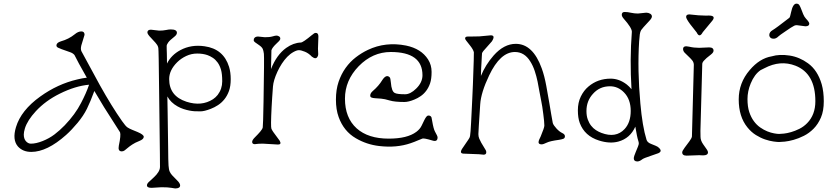

<svg xmlns="http://www.w3.org/2000/svg" viewBox="-20 -853 4726 1080"><path d="M665 -1.5Q642.1 -1.5 648.4 -33.7Q661.1 -93.3 655.3 -108.9L565.4 -250Q539.6 -291.5 510.7 -341.3Q488.3 -280.3 469 -241.2Q449.7 -202.1 416.5 -162.1Q383.3 -122.1 351.6 -93.8Q244.6 1.5 155.8 1.5Q108.9 1.5 81.1 -28.8Q48.3 -66.4 69.8 -137.7Q98.1 -232.4 206.5 -310.1Q304.2 -380.4 415 -406.2Q444.8 -413.6 468.3 -416Q415 -509.8 398.9 -543.5Q390.1 -554.2 374 -559.6Q314 -580.1 305.7 -585.2Q297.4 -590.3 297.4 -597.2Q297.4 -612.8 322.8 -620.6Q366.7 -632.8 400.4 -660.2Q419.4 -676.3 437.5 -676.3Q455.6 -676.3 455.6 -657.2L437.5 -597.7Q432.1 -576.2 438.5 -564L542 -373.5Q609.4 -252.9 666.5 -171.9Q686.5 -143.1 697.5 -136Q708.5 -128.9 724.1 -122.6Q739.7 -116.2 753.9 -110.4Q788.6 -95.7 788.6 -83.5Q788.6 -69.8 763.9 -60.1Q739.3 -50.3 723.9 -40Q708.5 -29.8 698.5 -21.2Q688.5 -12.7 681.2 -7.1Q673.8 -1.5 665 -1.5ZM120.1 -130.9Q113.8 -109.4 113.8 -96.7Q113.8 -84 116.7 -75.2Q119.6 -66.4 125 -59.6Q137.7 -44.9 153.8 -44.9Q183.1 -44.9 220.2 -59.8Q257.3 -74.7 286.6 -96.9Q315.9 -119.1 343.8 -147.9Q403.3 -210 436 -273.9Q465.3 -329.6 481 -376.5Q403.8 -369.6 316.4 -326.2Q236.3 -286.6 181.6 -227.5Q134.3 -176.3 120.1 -130.9Z M832.5 203.6Q806.6 203.6 806.6 189.5Q806.6 180.2 818.1 169.7Q829.6 159.2 843.3 146.5Q879.9 113.3 879.9 85.9L879.4 14.6L877.4 -148.4L875 -344.2Q872.6 -573.7 870.6 -583.3Q868.7 -592.8 864.3 -599.9Q859.9 -606.9 854 -613.3L831.5 -637.7Q809.1 -660.2 809.1 -670.4Q809.1 -686 829.1 -686L875.5 -680.7Q897 -680.7 913.3 -684.1Q929.7 -687.5 940.4 -687.5Q975.1 -687.5 975.1 -668.9Q975.1 -657.7 961.4 -647Q947.8 -636.2 939.2 -628.4Q930.7 -620.6 926.3 -614.3Q917.5 -602.1 917.5 -594.2Q917.5 -586.4 917.7 -576.2Q918 -565.9 918.5 -552.7L919.4 -495.6Q943.4 -543.9 995.1 -571.3Q1055.2 -603.5 1130.4 -592.8Q1237.3 -578.1 1268.6 -476.6Q1277.8 -446.3 1277.8 -407.5Q1277.8 -368.7 1268.1 -341.6Q1258.3 -314.5 1242.4 -294.7Q1226.6 -274.9 1206.3 -261.7Q1186 -248.5 1165.5 -240.7Q1128.9 -226.6 1107.7 -226.6Q1086.4 -226.6 1074 -227.3Q1061.5 -228 1045.9 -231Q1030.3 -233.9 1012.9 -239.5Q995.6 -245.1 979 -254.4Q940.4 -275.9 921.4 -310.5L922.9 -225.6Q925.3 -103 925.8 -24.2Q926.3 54.7 928 78.4Q929.7 102.1 934.8 112.8Q939.9 123.5 947.8 132.3L982.4 168Q993.2 180.7 993.2 189.9Q993.2 207 965.3 207Q962.4 207 943.8 203.6Q925.3 200.2 888.2 200.2ZM1178.2 -294.9Q1192.9 -304.7 1204.6 -319.3Q1230 -353 1230 -395.5Q1230 -438 1222.9 -461.7Q1215.8 -485.4 1203.9 -501.7Q1191.9 -518.1 1177 -527.8Q1162.1 -537.6 1147 -543Q1121.6 -551.8 1089.1 -551.8Q1056.6 -551.8 1027.6 -538.1Q998.5 -524.4 977.1 -503.4Q931.6 -458.5 931.6 -408.2Q931.6 -312.5 1028.8 -280.8Q1113.8 -253.4 1178.2 -294.9Z M1543.9 -40 1460 -44.9Q1432.6 -44.9 1426.3 -43.5Q1398.4 -37.6 1398.4 -55.2Q1398.4 -65.4 1414.8 -81.5Q1431.2 -97.7 1443.8 -112.5Q1456.5 -127.4 1458 -136.7Q1460 -147 1462.4 -282.2Q1466.8 -531.7 1464.4 -550.5Q1461.9 -569.3 1458 -577.6Q1453.1 -588.4 1437.7 -598.9Q1422.4 -609.4 1414.8 -615Q1407.2 -620.6 1407.2 -626.2Q1407.2 -631.8 1408.2 -634.8Q1409.2 -637.7 1412.1 -640.6Q1418.9 -647.5 1431.6 -647.5L1470.2 -643.6Q1498 -643.6 1512.9 -648.2Q1527.8 -652.8 1535.2 -652.8Q1542.5 -652.8 1549.6 -648.4Q1556.6 -644 1556.6 -636.5Q1556.6 -628.9 1550 -622.3Q1543.5 -615.7 1535.2 -607.9Q1511.2 -585.4 1506.8 -570.3L1504.4 -464.4Q1535.6 -544.4 1589.8 -583.5Q1630.4 -612.3 1672.4 -613.8Q1684.1 -613.8 1736.8 -657.7H1737.3Q1741.2 -660.6 1745.6 -664.3Q1750 -668 1756.3 -668Q1771 -668 1771 -647.9L1768.6 -579.1L1770 -548.3Q1770 -540 1765.6 -533.2Q1755.9 -517.6 1735.4 -533.7V-533.2Q1716.8 -553.2 1695.3 -562Q1673.8 -570.8 1661.6 -570.8Q1649.4 -570.8 1630.9 -560.5Q1612.3 -550.3 1595.9 -533.4Q1579.6 -516.6 1565.4 -494.9Q1551.3 -473.1 1540.5 -449.7Q1518.1 -400.9 1515.4 -366.2Q1512.7 -331.5 1511 -304.4Q1509.3 -277.3 1507.8 -250.5Q1502 -138.7 1506.8 -128.4Q1511.7 -118.2 1517.6 -109.9L1553.2 -61.5Q1565.4 -40 1543.9 -40Z M2441.4 -80.6Q2441.4 -53.2 2412.6 -62.5Q2365.7 -76.7 2356 -73.5Q2346.2 -70.3 2329.3 -62.7Q2312.5 -55.2 2289.6 -47.4Q2210 -20 2112.3 -31.7Q2042 -40 1981.9 -75.2Q1913.6 -114.7 1884.8 -194.8Q1869.6 -236.8 1869.6 -292.7Q1869.6 -348.6 1884.5 -392.6Q1899.4 -436.5 1924.3 -471.2Q1949.2 -505.9 1981.7 -530.8Q2014.2 -555.7 2049.3 -572.3Q2148.9 -619.6 2264.2 -596.7Q2349.1 -579.1 2387.7 -519Q2407.7 -487.8 2407.7 -448.5Q2407.7 -409.2 2399.4 -384.8Q2391.1 -360.4 2377.4 -342.3Q2363.8 -324.2 2346.4 -312.3Q2329.1 -300.3 2311 -293Q2277.8 -279.3 2254.4 -279.3Q2200.2 -279.3 2172.1 -287.8Q2144 -296.4 2124 -298.1Q2104 -299.8 2090.3 -300.5Q2076.7 -301.3 2069.6 -304.4Q2062.5 -307.6 2062.5 -314.9Q2062.5 -328.6 2076.7 -340.8Q2110.8 -370.1 2129.9 -401.9Q2152.3 -436.5 2171.4 -418.9Q2176.8 -414.1 2178.7 -388.7Q2182.6 -338.4 2200.7 -330.1Q2213.4 -322.8 2258.8 -322.8Q2288.6 -322.8 2320.8 -354.5Q2356.4 -389.2 2356.4 -429.7Q2356.4 -560.5 2178.2 -560.5Q2075.7 -560.5 1997.6 -480.5Q1920.4 -400.9 1920.4 -297.9Q1920.4 -190.4 1986.3 -130.9Q2050.8 -73.2 2166.5 -73.2Q2271 -73.2 2321.8 -111.3Q2342.3 -126.5 2351.8 -146.5Q2361.3 -166.5 2366.9 -177.7Q2372.6 -189 2377.9 -196Q2383.3 -203.1 2390.4 -203.1Q2397.5 -203.1 2401.4 -200Q2405.3 -196.8 2407.2 -192.4Q2408.2 -190.4 2411.1 -171.9Q2418.5 -127.9 2426.8 -112.8Q2441.4 -87.4 2441.4 -80.6Z M2715.3 3.4Q2715.3 17.1 2700.2 17.1L2674.8 14.6L2586.9 11.2Q2560.1 9.8 2584 -22.9L2614.3 -67.4Q2622.6 -78.6 2624 -87.6Q2625.5 -96.7 2627 -115.7Q2628.4 -134.8 2629.9 -163.3Q2631.3 -191.9 2633.1 -227.5Q2634.8 -263.2 2636.7 -301.3Q2638.7 -339.4 2640.1 -377.7Q2641.6 -416 2642.6 -449.2Q2645.5 -522.5 2645.5 -559.1Q2642.1 -573.7 2626 -594.5Q2609.9 -615.2 2603 -623.8Q2596.2 -632.3 2596.2 -636.7Q2596.2 -647.5 2611.3 -647.5Q2626.5 -647.5 2643.3 -647.7Q2660.2 -647.9 2676.8 -648.4L2740.7 -654.3Q2768.6 -654.3 2746.6 -620.1L2699.2 -566.4Q2691.9 -557.1 2691.4 -553Q2690.9 -548.8 2690.2 -534.9Q2689.5 -521 2688.5 -502Q2686.5 -477.5 2685.1 -425.8Q2710.9 -488.8 2756.8 -541Q2814.9 -606.4 2881.3 -606.4Q2977.5 -606.4 3027.3 -468.3Q3042.5 -426.8 3053 -369.1Q3063.5 -311.5 3070.1 -272.7Q3076.7 -233.9 3080.6 -210Q3087.9 -167 3089.4 -161.1Q3090.8 -155.3 3096.9 -146.5Q3103 -137.7 3110.8 -129.4Q3127.4 -111.8 3142.6 -104.7Q3157.7 -97.7 3157.7 -86.7Q3157.7 -75.7 3148.7 -72.3Q3139.6 -68.8 3124 -66.4Q3074.2 -59.6 3057.1 -51.3Q3036.1 -41 3026.9 -41Q3002.9 -41 3011.7 -64.9L3021.5 -85.9Q3042 -134.8 3042 -146.5Q3042 -158.2 3040.3 -174.1Q3038.6 -189.9 3036.1 -210.4Q3030.3 -257.8 3024.7 -283.4Q3019 -309.1 3014.6 -336.4Q3010.3 -363.8 3003.9 -394Q2997.6 -424.3 2987.8 -453.9Q2978 -483.4 2962.9 -507.3Q2930.2 -560.5 2876.5 -560.5Q2793.9 -560.5 2731.4 -428.7Q2685.5 -332.5 2681.2 -266.6Q2670.9 -112.8 2670.9 -98.6Q2670.9 -84.5 2675.8 -73.2Q2680.7 -62 2687 -50.3L2712.9 -7.3Q2715.3 -2 2715.3 3.4Z M3564.9 55.2Q3544.9 55.2 3544.9 36.1Q3544.9 28.8 3555.7 2.9Q3573.2 -37.1 3573.2 -45.2Q3573.2 -53.2 3570.3 -61Q3563.5 -81.1 3553.7 -140.6Q3524.4 -74.7 3458 -56.6Q3409.7 -43.5 3349.6 -62.5Q3268.6 -87.9 3241.2 -161.1Q3230.5 -189.9 3230.5 -232.9Q3230.5 -275.9 3247.1 -310.1Q3263.7 -344.2 3290 -366.2Q3342.3 -410.6 3415 -410.6Q3462.9 -410.6 3505.9 -377.4Q3520 -366.2 3532.2 -351.1Q3522 -518.1 3534.2 -674.3Q3534.2 -696.3 3488.3 -748Q3477.5 -760.3 3477.5 -770Q3477.5 -785.6 3493.9 -785.6Q3510.3 -785.6 3529.5 -781.2Q3548.8 -776.9 3568.4 -776.9L3614.7 -781.7Q3627.4 -781.7 3637.2 -775.9Q3647 -770 3647 -760.3Q3647 -750.5 3631.3 -734.4Q3591.8 -692.4 3586.4 -683.6Q3581.1 -674.8 3578.9 -659.7Q3576.7 -644.5 3575.2 -621.1Q3564.9 -460 3582 -271.5Q3593.3 -142.6 3616.7 -66.9Q3621.1 -51.3 3643.6 -43Q3673.8 -31.2 3678.7 -27.8Q3711.4 -3.9 3683.1 8.8Q3675.8 12.2 3638.4 24.4Q3601.1 36.6 3592.8 43Q3577.6 55.2 3564.9 55.2ZM3278.8 -228.5Q3278.8 -201.7 3286.1 -181.2Q3293.5 -160.6 3305.2 -145.8Q3316.9 -130.9 3332 -121.1Q3347.2 -111.3 3362.8 -105.5Q3444.3 -74.7 3493.2 -127Q3527.8 -164.1 3527.8 -229Q3527.8 -294.4 3490.2 -333Q3456.5 -367.7 3411.1 -367.7Q3353 -367.7 3315.4 -325.2Q3278.8 -285.2 3278.8 -228.5Z M3842.3 22.5Q3817.4 22.5 3817.4 3.9Q3817.4 -3.9 3831.1 -22.2Q3844.7 -40.5 3857.7 -57.9Q3870.6 -75.2 3872.1 -85L3882.8 -488.8Q3882.3 -503.4 3872.8 -514.6Q3863.3 -525.9 3852.1 -536.1Q3840.8 -546.4 3831.5 -556.2Q3822.3 -565.9 3822.3 -577.1Q3822.3 -598.6 3856.9 -590.3Q3883.3 -584 3913.6 -584L3968.8 -586.4Q3993.7 -586.4 3993.7 -567.9Q3993.7 -557.6 3978.8 -546.1Q3963.9 -534.7 3954.3 -526.4Q3944.8 -518.1 3939.5 -511.7Q3930.2 -501.5 3930.2 -492.7L3919.9 -117.2L3920.4 -84Q3920.4 -63 3934.8 -42.2Q3949.2 -21.5 3955.8 -12.2Q3962.4 -2.9 3962.4 3.9Q3962.4 21 3934.6 21L3913.1 20ZM3965.8 -765.6Q4008.8 -765.6 3987.3 -737.3L3933.1 -671.9Q3914.6 -637.2 3898.9 -670.4L3862.3 -716.8Q3839.4 -748 3839.4 -757.8Q3839.4 -772 3857.4 -772Q3914.1 -765.1 3952.1 -765.1Z M4184.1 -136.7Q4135.3 -196.8 4135.3 -293.9Q4135.3 -386.7 4196.8 -458.5Q4252.9 -524.9 4320.8 -536.1Q4363.8 -549.3 4421.9 -540.5Q4477.5 -531.7 4524.9 -497.1Q4579.1 -458 4602.1 -378.9Q4613.8 -337.4 4613.8 -283.2Q4613.8 -229 4597.7 -191.7Q4581.5 -154.3 4556.6 -129.2Q4531.7 -104 4502 -89.1Q4472.2 -74.2 4444.3 -66.4Q4416.5 -58.6 4394.5 -56.4Q4372.6 -54.2 4362.3 -54.2Q4352.1 -54.2 4330.6 -57.1Q4309.1 -60.1 4283.7 -68.6Q4258.3 -77.1 4231.9 -93.5Q4205.6 -109.9 4184.1 -136.7ZM4520.5 -160.6Q4566.4 -207.5 4566.4 -283.7Q4566.4 -439.5 4454.6 -483.4Q4369.1 -516.6 4279.8 -469.2Q4267.6 -462.9 4258.3 -458.5Q4223.6 -434.6 4202.6 -383.3Q4184.6 -339.4 4184.6 -296.1Q4184.6 -252.9 4194.6 -222.9Q4204.6 -192.9 4220.5 -171.4Q4236.3 -149.9 4256.3 -136Q4276.4 -122.1 4296.4 -114Q4316.4 -106 4334.5 -102.8Q4352.5 -99.6 4362.3 -99.6Q4372.1 -99.6 4389.9 -101.6Q4407.7 -103.5 4429.9 -109.9Q4452.1 -116.2 4476.3 -128.2Q4500.5 -140.1 4520.5 -160.6ZM4510.3 -705.1 4461.9 -711.4Q4454.1 -711.4 4448.2 -708.7Q4442.4 -706.1 4427.7 -696.8Q4413.1 -687.5 4399.4 -677.7Q4365.2 -654.8 4359.4 -648.9Q4345.7 -635.3 4332.5 -635.3Q4319.3 -635.3 4313.2 -641.6Q4307.1 -647.9 4307.1 -655.3Q4307.1 -672.9 4326.2 -683.6Q4344.7 -694.3 4419.4 -752.4Q4424.3 -755.4 4429.7 -783.7Q4439.9 -832.5 4460 -832.5Q4471.2 -832.5 4476.6 -823.7Q4481.9 -814.9 4486.8 -801.8Q4491.7 -788.6 4498 -773.2Q4504.4 -757.8 4513.7 -748Q4532.2 -728.5 4532.2 -720.2Q4532.2 -705.1 4510.3 -705.1Z"/></svg>

Font: Snowburst One
Style: Regular
Weight: 400
Designer: Annet Stirling
Foundry: Annet Stirling
Version: Version 1.001